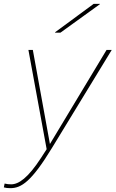

<svg xmlns="http://www.w3.org/2000/svg" viewBox="-82 -770 602 1000"><path d="M189 0 500 -510H473L178 -20L89 -510H66L161 7L132 52C63 158 15 190 -24 190C-36 190 -46 189 -58 186L-62 206C-52 209 -41 210 -28 210C29 210 82 176 189 0ZM205 -600H233L438 -748L439 -750H406L205 -602Z"/></svg>

Font: Nacelle Thin
Style: Italic
Weight: 100
Italic angle: -12°
Designer: Sora Sagano
Foundry: Sora Sagano
Version: Version 1.000;FEAKit 1.0